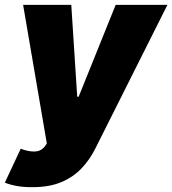

<svg xmlns="http://www.w3.org/2000/svg" viewBox="-56 -566 709 790"><path d="M78.1 204.1Q44.4 204.6 14.9 199.5Q-14.6 194.3 -36.1 185.5L29.3 45.9L31.7 46.9Q64.9 59.1 90.1 57.1Q115.2 55.2 129.9 34.2L136.7 24.4L39.1 -545.9H237.3L261.7 -168H267.6L419.9 -545.9H632.8L335.9 45.9Q313.5 90.8 279.5 126.7Q245.6 162.6 196.3 183.3Q147 204.1 78.1 204.1Z"/></svg>

Font: Inter Tight Black
Style: Italic
Weight: 900
Italic angle: -9.39999°
Designer: Rasmus Andersson
Foundry: rsms
Version: Version 3.004; ttfautohint (v1.8.4.7-5d5b)